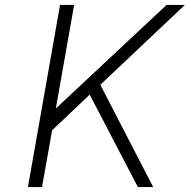

<svg xmlns="http://www.w3.org/2000/svg" viewBox="-20 -757 768 777"><path d="M93 0 223 -737H280L206 -318L654 -737H728L386 -414L600 0H538L343 -374L191 -230L150 0Z"/></svg>

Font: Tomorrow Light
Style: Italic
Weight: 300
Italic angle: -10°
Designer: Tony de Marco, Monica Rizzolli
Foundry: Just in Type
Version: Version 2.002